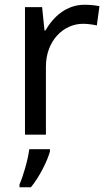

<svg xmlns="http://www.w3.org/2000/svg" viewBox="-20 -566 453 807"><path d="M335 -546C260 -546 205 -497 171 -438H167L157 -536H85V0H173V-286C173 -394 246 -466 329 -466C347 -466 370 -463 387 -459L398 -540C380 -544 355 -546 335 -546ZM190 70V61H103C98 104 77 176 62 209V221H110C146 178 181 106 190 70Z"/></svg>

Font: Noto Sans Mahajani
Style: Regular
Weight: 400
Designer: Monotype Design Team
Foundry: Monotype Imaging Inc.
Version: Version 2.003